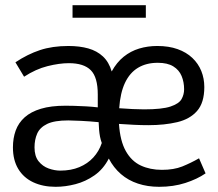

<svg xmlns="http://www.w3.org/2000/svg" viewBox="-20 -717 849 747"><path d="M599.1 9.8Q554.2 9.8 516.6 -2.7Q479 -15.1 450.4 -39.8Q421.9 -64.5 403.3 -100.1Q381.8 -58.6 347.4 -34.7Q313 -10.7 273.7 -0.5Q234.4 9.8 196.3 9.8Q147 9.8 109.4 -7.8Q71.8 -25.4 51 -59.8Q30.3 -94.2 30.3 -143.6Q30.3 -179.2 41 -209Q51.8 -238.8 75.9 -260.5Q100.1 -282.2 139.2 -293.9Q178.2 -305.7 234.9 -305.7Q246.6 -305.7 268.6 -305.2Q290.5 -304.7 315.4 -303.2Q340.3 -301.8 360.4 -299.3V-349.6Q360.4 -416.5 333.3 -443.8Q306.2 -471.2 248 -471.2Q210.9 -471.2 165 -459.7Q119.1 -448.2 73.7 -418.5L40 -474.6Q86.9 -505.9 135.3 -522Q183.6 -538.1 246.1 -538.1Q289.6 -538.1 323.5 -528.6Q357.4 -519 380.6 -497.3Q403.8 -475.6 414.6 -439Q434.1 -474.6 461.2 -496.3Q488.3 -518.1 521.5 -528.1Q554.7 -538.1 591.8 -538.1Q636.7 -538.1 670.9 -525.9Q705.1 -513.7 728.3 -491.7Q751.5 -469.7 763.2 -440.7Q774.9 -411.6 774.9 -378.4Q774.9 -317.4 746.8 -285.4Q718.8 -253.4 669.4 -241.7Q620.1 -230 557.1 -230Q530.3 -230 501.7 -231.4Q473.1 -232.9 442.9 -234.9Q447.3 -168.5 469.5 -129.2Q491.7 -89.8 527.8 -73Q564 -56.2 609.9 -56.2Q656.2 -56.2 689 -69.3Q721.7 -82.5 754.4 -101.1L779.8 -42.5Q747.1 -20 700.9 -5.1Q654.8 9.8 599.1 9.8ZM214.4 -53.2Q256.3 -53.2 288.6 -66.7Q320.8 -80.1 343 -104.2Q365.2 -128.4 376 -160.6Q371.6 -172.9 369.1 -185.5Q366.7 -198.2 365.5 -212.2Q364.3 -226.1 363.8 -241.7Q329.6 -245.1 295.4 -246.8Q261.2 -248.5 245.6 -248.5Q191.9 -248.5 163.6 -234.9Q135.3 -221.2 124.8 -197.5Q114.3 -173.8 114.3 -143.6Q114.3 -109.4 130.1 -89.6Q146 -69.8 169.2 -61.5Q192.4 -53.2 214.4 -53.2ZM443.8 -295.9Q472.2 -293.9 496.1 -292.7Q520 -291.5 540.5 -291.5Q610.4 -291.5 643.3 -302.5Q676.3 -313.5 686.3 -331.3Q696.3 -349.1 696.3 -369.6Q696.3 -397.9 686.5 -421.4Q676.8 -444.8 654.3 -458.7Q631.8 -472.7 593.8 -472.7Q549.3 -472.7 517.1 -453.4Q484.9 -434.1 466.3 -394.8Q447.8 -355.5 443.8 -295.9ZM262.2 -647.9V-696.8H547.4V-647.9Z"/></svg>

Font: Comme
Style: Regular
Weight: 400
Designer: Vernon Adams
Foundry: Vernon Adams
Version: Version 1.000;gftools[0.9.27]